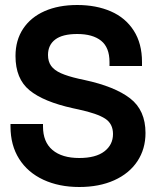

<svg xmlns="http://www.w3.org/2000/svg" viewBox="-20 -734 626 768"><path d="M289 -714Q365 -714 423.5 -688.5Q482 -663 515 -611.5Q548 -560 548 -486V-470H418V-486Q418 -544 384.5 -571Q351 -598 289 -598Q230 -598 201 -576Q172 -554 172 -514Q172 -488 184.5 -470.5Q197 -453 224 -441Q251 -429 295 -419L318 -414Q439 -388 500.5 -340.5Q562 -293 562 -202Q562 -138 529.5 -89Q497 -40 437 -13Q377 14 297 14Q216 14 153.5 -15Q91 -44 56.5 -98.5Q22 -153 22 -228V-238H152V-228Q152 -166 190 -134Q228 -102 297 -102Q363 -102 397.5 -128.5Q432 -155 432 -198Q432 -239 400.5 -259.5Q369 -280 295 -296L272 -301Q154 -327 98 -373Q42 -419 42 -510Q42 -573 72.5 -619Q103 -665 158.5 -689.5Q214 -714 289 -714Z"/></svg>

Font: Space Grotesk Variable
Style: Regular
Weight: 400
Designer: Florian Karsten (Space Grotesk), Colophon Foundry (Space Mono)
Foundry: Florian Karsten
Version: Version 1.106